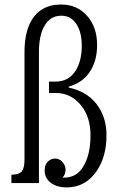

<svg xmlns="http://www.w3.org/2000/svg" viewBox="-20 -799 540 838"><path d="M29.8 0V-36.1Q64.9 -37.6 75.7 -51.8Q86.9 -66.4 86.9 -103V-570.3Q86.9 -651.4 112.8 -701.7Q153.8 -779.3 246.6 -779.3Q316.4 -779.3 359.9 -730Q403.8 -681.2 403.8 -602.1Q403.8 -527.3 366.2 -477.5Q335.4 -436.5 279.8 -420.9V-417Q370.1 -397.5 412.6 -328.6Q444.8 -277.3 444.8 -208.5Q444.8 -117.2 403.8 -55.2Q354.5 19 270.5 19Q231 19 204.6 1Q174.8 -20 174.8 -54.2Q174.8 -82.5 192.9 -97.2Q205.1 -106.9 219.7 -106.9Q245.1 -106.9 259.3 -82.5Q266.1 -71.3 266.1 -57.6Q266.1 -37.6 252.9 -23.9Q256.3 -23.9 260.7 -23.9Q313.5 -23.9 342.3 -70.3Q375 -122.1 375 -208.5Q375 -286.6 335.4 -336.9Q291.5 -393.1 223.6 -393.1H193.8V-442.9H222.7Q279.3 -442.9 309.6 -489.7Q336.9 -532.7 336.9 -600.1Q336.9 -647.5 321.8 -679.2Q297.4 -730.5 247.6 -730.5Q196.8 -730.5 171.4 -681.2Q149.9 -640.6 149.9 -570.3V0Z"/></svg>

Font: BIZ UDMincho
Style: Regular
Weight: 400
Monospace: yes
Designer: TypeBank Co., Ltd.
Foundry: Morisawa Inc.
Version: Version 1.06